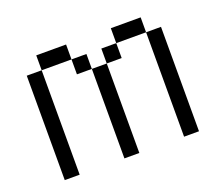

<svg xmlns="http://www.w3.org/2000/svg" viewBox="-90 -628 869 756"><g transform="rotate(-20 344.0 -250.0)"><path d="M62.5 -437.5H125V0H62.5ZM125 -500H250V-437.5H125ZM250 -437.5H312.5V-375H250ZM312.5 -375H375V0H312.5ZM375 -437.5H437.5V-375H375ZM437.5 -500H562.5V-437.5H437.5ZM562.5 -437.5H625V0H562.5Z"/></g></svg>

Font: 寒蝉点阵体 16px
Style: Regular
Weight: 400
Designer: Designed by Warren2060
Foundry: ChillType
Version: Version 1.000